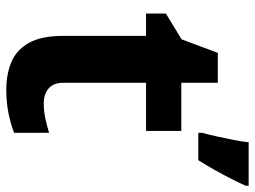

<svg xmlns="http://www.w3.org/2000/svg" viewBox="-120 -680 810 610"><g transform="rotate(90 285.0 -375.0)"><path d="M308 -109Q333 -109 356 -114Q379 -119 402 -126V-15Q378 -5 342.5 2.5Q307 10 265 10Q216 10 177.5 -6Q139 -22 116.5 -61.5Q94 -101 94 -171V-434H23V-497L105 -547L148 -662H243V-546H396V-434H243V-171Q243 -140 261 -124.5Q279 -109 308 -109ZM570 -750Q560 -728 547.5 -703.5Q535 -679 520.5 -653Q506 -627 489 -600H402V-613Q408 -633 413.5 -659Q419 -685 424.5 -712Q430 -739 432 -760H570Z"/></g></svg>

Font: Noto Sans Sundanese
Style: Regular
Weight: 400
Designer: Monotype Design Team (Regular), Sérgio L. Martins (other weights)
Foundry: Monotype Imaging Inc.
Version: Version 2.003